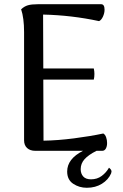

<svg xmlns="http://www.w3.org/2000/svg" viewBox="-20 -714 580 909"><path d="M508 98Q508 101 506 107Q493 137 462.5 156Q432 175 391 175Q355 175 326.5 156Q298 137 298 98Q298 38 373 0H147Q123 0 108.5 -13Q94 -26 94 -50V-562Q94 -629 80 -670Q95 -684 112 -689Q129 -694 159 -694H459Q475 -694 475 -668Q475 -652 467.5 -635.5Q460 -619 449 -614Q319 -642 184 -645L185 -390H424Q427 -377 427 -364Q427 -349 424 -337H185L186 -48Q253 -49 330.5 -59Q408 -69 469 -82Q478 -77 482.5 -64Q487 -51 487 -37Q487 -21 481 -10.5Q475 0 464 0H437Q399 19 380.5 39.5Q362 60 362 87Q362 108 374 121.5Q386 135 411 135Q440 135 461.5 119Q483 103 496 80Q508 89 508 98Z"/></svg>

Font: Arima Madurai Medium
Style: Regular
Weight: 500
Designer: Joana Correia and Natanael Gama
Foundry: NDISCOVER
Version: Version 1.020